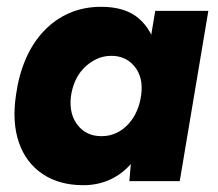

<svg xmlns="http://www.w3.org/2000/svg" viewBox="-20 -532 641 564"><path d="M360 0 368 -93 436 -500H592L508 0ZM225 12Q154 12 105 -21Q56 -54 35.5 -113.5Q15 -173 27 -253Q35 -311 55.5 -358.5Q76 -406 108.5 -440.5Q141 -475 183.5 -493.5Q226 -512 277 -512Q348 -512 387.5 -478Q427 -444 440 -385Q453 -326 442 -248Q434 -186 415.5 -137.5Q397 -89 369 -55.5Q341 -22 304.5 -5Q268 12 225 12ZM278 -132Q302 -132 322 -141.5Q342 -151 357.5 -168Q373 -185 382.5 -207.5Q392 -230 395 -255Q401 -305 375.5 -336.5Q350 -368 307 -368Q283 -368 262.5 -358Q242 -348 226 -331.5Q210 -315 200.5 -293Q191 -271 188 -246Q183 -196 208.5 -164Q234 -132 278 -132Z"/></svg>

Font: Figtree Light ExtraBold
Style: Italic
Weight: 800
Italic angle: -9.5°
Version: Version 2.001;gftools[0.9.30]